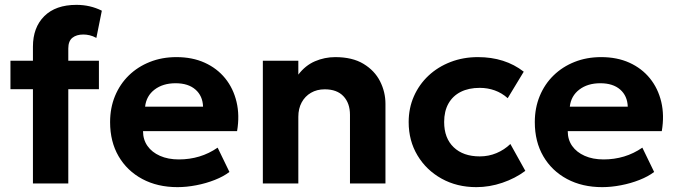

<svg xmlns="http://www.w3.org/2000/svg" viewBox="-20 -755 2778 790"><path d="M115.5 0V-563Q115.5 -642 162.2 -688.5Q209 -735 294.5 -735Q323 -735 349 -729Q375 -723 399 -711L376.5 -599Q362 -607 348.5 -610Q335 -613 323 -613Q294.5 -613 277.8 -599.5Q261 -586 261 -555.5V-505H387V-388H261V0ZM23 -388V-505H130V-388Z M710.5 15Q628 15 565.5 -18.5Q503 -52 468 -112Q433 -172 433 -252.5Q433 -311 453.2 -360Q473.5 -409 510.2 -444.8Q547 -480.5 596.8 -500.2Q646.5 -520 706 -520Q771.5 -520 822.2 -497Q873 -474 906.5 -432.8Q940 -391.5 953.2 -336Q966.5 -280.5 955.5 -215.5H568.5Q568.5 -180.5 586.8 -154.5Q605 -128.5 638.2 -113.8Q671.5 -99 716 -99Q760 -99 800 -111Q840 -123 875.5 -147.5L924 -47.5Q900 -29 864 -14.8Q828 -0.5 787.8 7.2Q747.5 15 710.5 15ZM577 -316H815.5Q814 -360.5 784.2 -386.5Q754.5 -412.5 702.5 -412.5Q650.5 -412.5 616.2 -386.5Q582 -360.5 577 -316Z M1061.5 0V-505H1207.5V-448Q1236.5 -486 1276.2 -503Q1316 -520 1359.5 -520Q1430 -520 1475.8 -492.2Q1521.5 -464.5 1543.8 -420.5Q1566 -376.5 1566 -328V0H1420V-282.5Q1420 -330.5 1393.2 -359Q1366.5 -387.5 1316 -387.5Q1284 -387.5 1259.5 -373.2Q1235 -359 1221.2 -333.5Q1207.5 -308 1207.5 -274.5V0Z M1940 15Q1860 15 1797 -20Q1734 -55 1697.8 -115.5Q1661.5 -176 1661.5 -252.5Q1661.5 -310 1683 -358.8Q1704.5 -407.5 1743.2 -443.8Q1782 -480 1834 -500Q1886 -520 1946.5 -520Q2002 -520 2049.2 -505Q2096.5 -490 2135 -460L2069 -351Q2045 -372.5 2015.8 -383Q1986.5 -393.5 1954 -393.5Q1908.5 -393.5 1875.8 -377Q1843 -360.5 1825.2 -329Q1807.5 -297.5 1807.5 -253Q1807.5 -186.5 1846.8 -149Q1886 -111.5 1954 -111.5Q1990.5 -111.5 2022.8 -125Q2055 -138.5 2080 -162.5L2141.5 -52Q2100 -21 2047 -3Q1994 15 1940 15Z M2458 15Q2375.5 15 2313 -18.5Q2250.5 -52 2215.5 -112Q2180.5 -172 2180.5 -252.5Q2180.5 -311 2200.8 -360Q2221 -409 2257.8 -444.8Q2294.5 -480.5 2344.2 -500.2Q2394 -520 2453.5 -520Q2519 -520 2569.8 -497Q2620.5 -474 2654 -432.8Q2687.5 -391.5 2700.8 -336Q2714 -280.5 2703 -215.5H2316Q2316 -180.5 2334.2 -154.5Q2352.5 -128.5 2385.8 -113.8Q2419 -99 2463.5 -99Q2507.5 -99 2547.5 -111Q2587.5 -123 2623 -147.5L2671.5 -47.5Q2647.5 -29 2611.5 -14.8Q2575.5 -0.5 2535.2 7.2Q2495 15 2458 15ZM2324.5 -316H2563Q2561.5 -360.5 2531.8 -386.5Q2502 -412.5 2450 -412.5Q2398 -412.5 2363.8 -386.5Q2329.5 -360.5 2324.5 -316Z"/></svg>

Font: Geologica Thin Roman SemiBold
Style: Regular
Weight: 600
Version: Version 1.010;gftools[0.9.28]